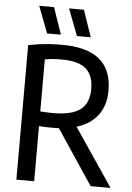

<svg xmlns="http://www.w3.org/2000/svg" viewBox="-62 -993 714 1038"><g transform="rotate(5 295.0 -473.5)"><path d="M67 0V-730.5Q94 -735.5 122.5 -739.5Q151 -743.5 182 -745.8Q213 -748 247.5 -748Q385.5 -748 453.2 -692Q521 -636 521 -523.5Q521 -449 487.5 -398.5Q454 -348 391 -322.2Q328 -296.5 238 -296.5Q214 -296.5 197 -297.2Q180 -298 163.5 -299V0ZM470 0 240.5 -344H345.5L578 0ZM236 -376Q335 -376 381.2 -411.5Q427.5 -447 427.5 -523.5Q427.5 -573 409.5 -605Q391.5 -637 353.8 -652.8Q316 -668.5 256.5 -668.5Q229 -668.5 207.2 -666.8Q185.5 -665 163.5 -661.5V-379Q177.5 -378 189 -377.2Q200.5 -376.5 211.8 -376.2Q223 -376 236 -376ZM325.5 -802 270 -947H350.5L400.5 -802ZM163.5 -802 108 -947H188.5L238.5 -802Z"/></g></svg>

Font: Encode Sans SC Condensed Medium
Style: Regular
Weight: 500
Width: 3
Designer: Multiple Designers
Foundry: Impallari Type
Version: Version 3.002